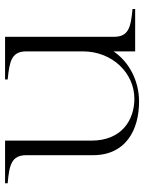

<svg xmlns="http://www.w3.org/2000/svg" viewBox="72 -612 555 738"><g transform="rotate(-90 349.0 -242.5)"><path d="M328 15C410 15 482 -25 521 -83V0H684V-10C613 -17 577 -25 577 -82V-500H413V-490C484 -483 521 -475 521 -418V-201C521 -87 437 -3 339 -3C257 -3 178 -52 178 -168V-500H14V-490C85 -484 122 -475 122 -418V-162C122 -36 219 15 328 15Z"/></g></svg>

Font: Sprat Light
Style: Regular
Weight: 300
Designer: Ethan Nakache
Foundry: Collletttivo
Version: Version 2.000;Glyphs 3.2 (3217)